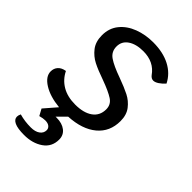

<svg xmlns="http://www.w3.org/2000/svg" viewBox="-241 -648 969 969"><g transform="rotate(45 243.0 -164.0)"><path d="M140 -414Q140 -377 170 -356.5Q200 -336 262 -314Q314 -295 345.5 -279Q377 -263 399 -234.5Q421 -206 421 -162Q421 -86 367 -41Q313 4 218 9L173 54H181Q220 54 244 72.5Q268 91 268 123Q268 175 227 203.5Q186 232 126 232Q80 232 57.5 221.5Q35 211 35 192Q35 182 41 170Q80 181 123 181Q154 181 172 168Q190 155 190 134Q190 121 179.5 112.5Q169 104 150 104Q135 104 113 110L94 75L152 8Q82 1 38 -26.5Q-6 -54 -6 -90Q-6 -112 7.5 -127Q21 -142 47 -146Q67 -105 105.5 -82Q144 -59 200 -59Q260 -59 294 -83.5Q328 -108 328 -153Q328 -187 299.5 -205.5Q271 -224 211 -246Q159 -264 126.5 -280.5Q94 -297 71 -326.5Q48 -356 48 -402Q48 -453 77 -488.5Q106 -524 153.5 -542Q201 -560 256 -560Q327 -560 377 -534Q427 -508 451 -460Q436 -443 420.5 -433Q405 -423 393 -423Q379 -423 368 -437Q329 -493 253 -493Q202 -493 171 -472Q140 -451 140 -414Z"/></g></svg>

Font: Krub Medium
Style: Italic
Weight: 500
Italic angle: -8°
Designer: Ekaluck Peanpanawate
Foundry: Cadson Demak Co.,Ltd.
Version: Version 1.000; ttfautohint (v1.6)